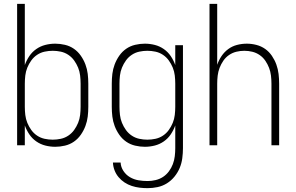

<svg xmlns="http://www.w3.org/2000/svg" viewBox="-20 -755 1540 998"><path d="M267 8Q241 8 215.5 1.5Q190 -5 168.5 -20Q147 -35 132.5 -56.5Q118 -78 109 -103V0H69V-735H109V-417Q118 -442 132.5 -463.5Q147 -485 168.5 -500Q190 -515 215.5 -521.5Q241 -528 267 -528Q292 -528 317.5 -522Q343 -516 364 -501.5Q385 -487 400 -465.5Q415 -444 424 -420Q433 -396 436 -371Q439 -346 439 -320V-200Q439 -174 436 -149Q433 -124 424 -100Q415 -76 400 -54.5Q385 -33 364 -18.5Q343 -4 317.5 2Q292 8 267 8ZM254 -29Q275 -29 296 -33.5Q317 -38 335 -50Q353 -62 365.5 -79.5Q378 -97 386 -116.5Q394 -136 396.5 -157.5Q399 -179 399 -200V-320Q399 -341 396.5 -362.5Q394 -384 386 -403.5Q378 -423 365.5 -440.5Q353 -458 335 -470Q317 -482 296 -486.5Q275 -491 254 -491Q233 -491 212 -486.5Q191 -482 173 -470Q155 -458 142.5 -440.5Q130 -423 122 -403.5Q114 -384 111.5 -362.5Q109 -341 109 -320V-200Q109 -179 111.5 -157.5Q114 -136 122 -116.5Q130 -97 142.5 -79.5Q155 -62 173 -50Q191 -38 212 -33.5Q233 -29 254 -29Z M747 223Q726 223 705.5 220.5Q685 218 665 211.5Q645 205 627.5 193.5Q610 182 596.5 166Q583 150 575.5 130.5Q568 111 567 90H607Q608 113 621.5 133.5Q635 154 655.5 166Q676 178 699.5 182Q723 186 747 186Q768 186 789 181Q810 176 827.5 164.5Q845 153 858 135.5Q871 118 878.5 98Q886 78 888.5 57Q891 36 891 15V-103Q882 -78 867.5 -56.5Q853 -35 831.5 -20Q810 -5 784.5 1.5Q759 8 733 8Q708 8 682.5 2Q657 -4 636 -18.5Q615 -33 600 -54.5Q585 -76 576 -100Q567 -124 564 -149Q561 -174 561 -200V-320Q561 -346 564 -371Q567 -396 576 -420Q585 -444 600 -465.5Q615 -487 636 -501.5Q657 -516 682.5 -522Q708 -528 733 -528Q759 -528 784.5 -521.5Q810 -515 831.5 -500Q853 -485 867.5 -463.5Q882 -442 891 -417V-520H931V15Q931 41 927.5 67.5Q924 94 914 118Q904 142 887 163Q870 184 847.5 198Q825 212 799 217.5Q773 223 747 223ZM746 -29Q767 -29 788 -33.5Q809 -38 827 -50Q845 -62 857.5 -79.5Q870 -97 878 -116.5Q886 -136 888.5 -157.5Q891 -179 891 -200V-320Q891 -341 888.5 -362.5Q886 -384 878 -403.5Q870 -423 857.5 -440.5Q845 -458 827 -470Q809 -482 788 -486.5Q767 -491 746 -491Q725 -491 704 -486.5Q683 -482 665 -470Q647 -458 634.5 -440.5Q622 -423 614 -403.5Q606 -384 603.5 -362.5Q601 -341 601 -320V-200Q601 -179 603.5 -157.5Q606 -136 614 -116.5Q622 -97 634.5 -79.5Q647 -62 665 -50Q683 -38 704 -33.5Q725 -29 746 -29Z M1069 0V-735H1109V-418Q1117 -442 1131.5 -463.5Q1146 -485 1166.5 -500Q1187 -515 1212 -521.5Q1237 -528 1263 -528Q1288 -528 1313 -521.5Q1338 -515 1358.5 -500.5Q1379 -486 1393.5 -464.5Q1408 -443 1416.5 -419.5Q1425 -396 1428 -370.5Q1431 -345 1431 -320V0H1391V-320Q1391 -341 1388.5 -362Q1386 -383 1378.5 -402.5Q1371 -422 1359 -439.5Q1347 -457 1329.5 -469Q1312 -481 1291.5 -486Q1271 -491 1250 -491Q1229 -491 1208.5 -486Q1188 -481 1170.5 -469Q1153 -457 1141 -439.5Q1129 -422 1121.5 -402.5Q1114 -383 1111.5 -362Q1109 -341 1109 -320V0Z"/></svg>

Font: Iosevka Extralight
Style: Regular
Weight: 200
Monospace: yes
Designer: Belleve Invis
Foundry: Belleve Invis
Version: Version 32.0.1; ttfautohint (v1.8.4)